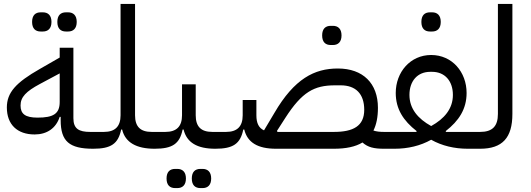

<svg xmlns="http://www.w3.org/2000/svg" viewBox="-20 -760 2713 981"><path d="M317 -599H328C354 -599 372 -614 372 -648C372 -682 354 -697 328 -697H317C290 -697 273 -682 273 -648C273 -614 290 -599 317 -599ZM188 -599H199C225 -599 243 -614 243 -648C243 -682 225 -697 199 -697H188C161 -697 144 -682 144 -648C144 -614 161 -599 188 -599ZM456 0 476 -20V-86H441C383 -86 355 -102 355 -156V-516H285V-466L184 -408C61 -338 15 -287 15 -211C15 -124 68 -73 157 -73C219 -73 266 -104 285 -163H290V-146C290 -38 334 0 456 0ZM172 -159C109 -159 85 -178 85 -221C85 -264 113 -293 184 -331L285 -385V-239C285 -179 253 -159 172 -159Z M456 0C547 0 584 -25 599 -98H604C620 -32 677 0 770 0L790 -20V-86H755C697 -86 670 -113 670 -171V-740H596V-171C596 -114 568 -86 511 -86H476L456 -66Z M1004 201H1015C1041 201 1059 186 1059 152C1059 118 1041 103 1015 103H1004C977 103 960 118 960 152C960 186 977 201 1004 201ZM875 201H886C912 201 930 186 930 152C930 118 912 103 886 103H875C848 103 831 118 831 152C831 186 848 201 875 201ZM770 0C861 0 898 -25 913 -98H918C934 -32 987 0 1080 0L1100 -20V-86H1065C1007 -86 980 -113 980 -171V-329H910V-171C910 -114 882 -86 825 -86H790L770 -66Z M1670 -530H1681C1707 -530 1725 -545 1725 -579C1725 -613 1707 -628 1681 -628H1670C1643 -628 1626 -613 1626 -579C1626 -545 1643 -530 1670 -530ZM1942 0 1962 -20V-86H1942C1920 -86 1903 -88 1888 -93C1903 -123 1911 -161 1911 -209C1911 -334 1835 -410 1706 -410C1587 -410 1484 -358 1382 -183L1329 -94C1302 -106 1290 -131 1290 -171V-249H1220V-171C1220 -114 1192 -86 1135 -86H1100L1080 -66V0C1171 0 1208 -25 1223 -98H1228C1244 -32 1297 0 1390 0H1686C1747 0 1796 -10 1832 -32C1860 -7 1891 0 1942 0ZM1686 -86H1398L1395 -91L1438 -158C1523 -290 1585 -324 1691 -324H1721C1797 -324 1841 -281 1841 -199C1841 -116 1785 -86 1686 -86Z M2177 -599H2188C2214 -599 2232 -614 2232 -648C2232 -682 2214 -697 2188 -697H2177C2150 -697 2133 -682 2133 -648C2133 -614 2150 -599 2177 -599ZM1942 0H1996C2064 0 2128 -15 2183 -46C2238 -15 2302 0 2370 0H2384L2404 -20V-86H2259L2257 -90C2325 -143 2364 -203 2364 -285C2364 -392 2290 -479 2183 -479C2076 -479 2002 -391 2002 -285C2002 -203 2041 -143 2109 -90L2107 -86H1962L1942 -66ZM2183 -116C2116 -153 2072 -204 2072 -275C2072 -347 2114 -393 2178 -393H2188C2252 -393 2294 -347 2294 -275C2294 -204 2250 -153 2183 -116Z M2384 0H2433C2547 0 2598 -56 2598 -178V-740H2524V-178C2524 -115 2496 -86 2433 -86H2404L2384 -66Z"/></svg>

Font: IBM Plex Arabic
Style: Regular
Weight: 400
Designer: Mike Abbink, Paul van der Laan, Pieter van Rosmalen, Wael Morcos, Khajak Apelian
Foundry: Bold Monday
Version: Version 1.0